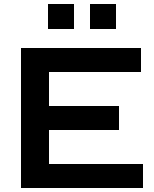

<svg xmlns="http://www.w3.org/2000/svg" viewBox="-20 -940 770 960"><path d="M350 -795H220V-920H350ZM560 -795H430V-920H560ZM85 -700H685V-580H225V-410H575V-290H225V-120H695V0H85Z"/></svg>

Font: Squares Bold
Style: Regular
Weight: 400
Designer: Typetype
Foundry: Typetype
Version: Version 001.000